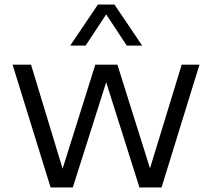

<svg xmlns="http://www.w3.org/2000/svg" viewBox="-20 -828 936 848"><path d="M203.5 0 35.5 -542.5H117L256.5 -83L401 -542.5H498.5L642.5 -84.5L782.5 -542.5H861L693.5 0H596L449 -464.5L301.5 0ZM290 -626.5 412.5 -808H485.5L608 -626.5H540L449 -764.5L358 -626.5Z"/></svg>

Font: Encode Sans SmExp
Style: Regular
Weight: 400
Width: 6
Designer: Multiple Designers
Foundry: Impallari Type
Version: Version 3.002; ttfautohint (v1.8.3) -l 8 -r 50 -G 200 -x 14 